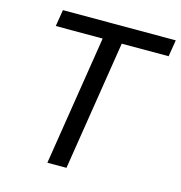

<svg xmlns="http://www.w3.org/2000/svg" viewBox="-105 -799 843 894"><g transform="rotate(15 316.5 -352.5)"><path d="M203 0 302 -625H76L89 -705H633L620 -625H394L295 0Z"/></g></svg>

Font: Nunito Sans 10pt SemiCondensed Medium
Style: Italic
Weight: 500
Width: 4
Italic angle: -9°
Designer: Vernon Adams
Foundry: Vernon Adams
Version: Version 3.101;gftools[0.9.27]